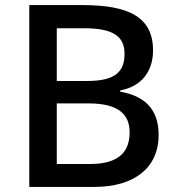

<svg xmlns="http://www.w3.org/2000/svg" viewBox="-20 -734 696 754"><path d="M304 -714H95V0H351C506 0 603 -74 603 -204C603 -315 537 -359 452 -374V-379C535 -394 581 -453 581 -536C581 -667 486 -714 304 -714ZM322 -416H203V-623H310C420 -623 469 -594 469 -523C469 -453 434 -416 322 -416ZM203 -328H327C449 -328 489 -282 489 -214C489 -140 449 -90 334 -90H203Z"/></svg>

Font: Noto Sans Bamum Medium
Style: Regular
Weight: 500
Designer: Monotype Design Team
Foundry: Monotype Imaging Inc.
Version: Version 2.002